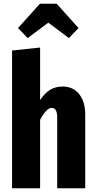

<svg xmlns="http://www.w3.org/2000/svg" viewBox="-20 -1014 520 1034"><path d="M439 -397V0H288V-381Q288 -433 259 -433Q230 -433 196 -369V0H45V-742L196 -758V-475Q221 -513 250 -530.5Q279 -548 317 -548Q374 -548 406.5 -507Q439 -466 439 -397ZM129 -809 77 -863 195 -994H285L403 -863L351 -809L240 -892Z"/></svg>

Font: Fira Sans Extra Condensed
Style: Bold
Weight: 700
Width: 1
Designer: Carrois Corporate & Edenspiekermann AG
Foundry: Carrois Corporate GbR & Edenspiekermann AG
Version: Version 4.203